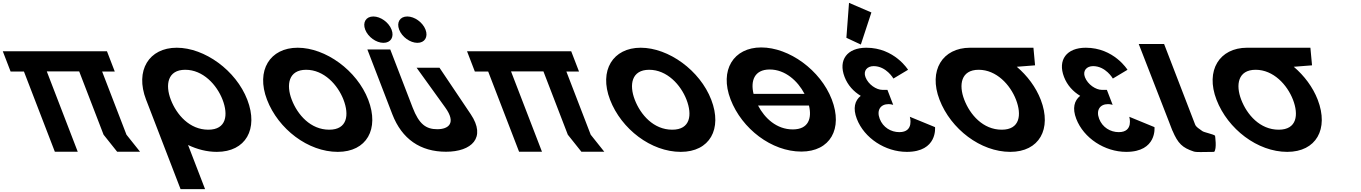

<svg xmlns="http://www.w3.org/2000/svg" viewBox="-217 -1060 9496 1340"><path d="M109.5 -561.9H335.6L505.8 -120L600.7 -0.9H760.5L665.6 -120L495.7 -561H583.9L529.6 -702H441.4L441.4 -702.1H281.6H55.5H-104.3L-104.3 -702H-197.4L-143.1 -561H-50L165.8 -0.9H325.6Z M975.2 -363.9C934.9 -468.5 952.4 -573 1075.7 -573C1199.8 -573 1296.1 -468.5 1336.4 -363.9C1376.7 -259.4 1364.3 -154.8 1236.8 -154.8C1105.9 -154.8 1015.5 -259.4 975.2 -363.9ZM802.6 -363.9C804.2 -359.8 805.8 -355.7 807.5 -351.7L1043.2 260H1214.2L1095.5 -48.1C1159.4 -17.5 1227.9 -0.1 1296.4 -0.1C1497.8 -0.1 1587.9 -159.1 1509 -363.9C1430.1 -568.8 1211 -726.9 1016.4 -726.9C823.4 -726.9 723.7 -568.8 802.6 -363.9Z M1646.6 -363.9C1725.5 -159.1 1933 -0.1 2140.4 -0.1C2341.8 -0.1 2431.9 -159.1 2353 -363.9C2274.1 -568.8 2055 -726.9 1860.4 -726.9C1667.4 -726.9 1567.7 -568.8 1646.6 -363.9ZM1819.2 -363.9C1778.9 -468.5 1796.4 -573 1919.7 -573C2043.8 -573 2140.1 -468.5 2180.4 -363.9C2220.7 -259.4 2208.3 -154.8 2080.8 -154.8C1949.9 -154.8 1859.5 -259.4 1819.2 -363.9Z M2388.4 -945C2337.4 -945 2312.2 -904 2331.9 -853C2351.5 -802 2408.3 -761 2459.3 -761C2510.3 -761 2535.5 -802 2515.9 -853C2496.2 -904 2439.4 -945 2388.4 -945ZM2625.4 -945C2574.4 -945 2549.2 -904 2568.9 -853C2588.5 -802 2645.3 -761 2696.3 -761C2747.3 -761 2772.5 -802 2752.9 -853C2733.2 -904 2676.4 -945 2625.4 -945ZM2850.2 -587.5H2690.4L2890.6 -309.5C2969.2 -200.5 2913.2 -158.2 2835 -158.2C2756.8 -158.2 2708 -192.2 2662.8 -309.5L2506.6 -715H2346.8L2521 -262.8C2587.8 -89.4 2717.1 -1 2895.6 -1C3074.1 -1 3178.7 -98.6 3068.4 -262.8Z M3349.5 -561.9H3575.6L3745.8 -120L3840.7 -0.9H4000.5L3905.6 -120L3735.7 -561H3823.9L3769.6 -702H3681.4L3681.4 -702.1H3521.6H3295.5H3135.7L3135.7 -702H3042.6L3096.9 -561H3190L3405.8 -0.9H3565.6Z M4040.6 -363.9C4119.5 -159.1 4327 -0.1 4534.4 -0.1C4735.8 -0.1 4825.9 -159.1 4747 -363.9C4668.1 -568.8 4449 -726.9 4254.4 -726.9C4061.4 -726.9 3961.7 -568.8 4040.6 -363.9ZM4213.2 -363.9C4172.9 -468.5 4190.4 -573 4313.7 -573C4437.8 -573 4534.1 -468.5 4574.4 -363.9C4614.7 -259.4 4602.3 -154.8 4474.8 -154.8C4343.9 -154.8 4253.5 -259.4 4213.2 -363.9Z M5397.9 -405H5042.1C5020.2 -495 5047.1 -575 5154.9 -575C5263.4 -575 5350.8 -495 5397.9 -405ZM5073.6 -323.4H5429C5450.4 -234.8 5426.1 -156.8 5316 -156.8C5203 -156.8 5120.1 -234.8 5073.6 -323.4ZM4881.9 -365.9C4960.8 -161.1 5168.2 -2.1 5375.6 -2.1C5577.1 -2.1 5667.1 -161.1 5588.2 -365.9C5509.3 -570.8 5290.3 -728.9 5095.6 -728.9C4902.7 -728.9 4802.9 -570.8 4881.9 -365.9Z M5690.1 -796.2 5791 -749.1 5864.6 -973 5708.4 -1040.2ZM6018.3 -511.8C6018.3 -511.8 5968.8 -598.5 5880.4 -598.5C5835.3 -598.5 5806.1 -566.2 5823.5 -521.2C5843.1 -470.2 5899.2 -432.8 5941.7 -432.8H5976.5L6016.8 -328.2C6016.8 -328.2 6001.2 -333.3 5984.2 -333.3C5928.1 -333.3 5899.5 -290.8 5922.7 -230.5C5945.6 -171 6000.9 -137.8 6059.6 -137.8C6165 -137.8 6133 -244.9 6133 -244.9L6308.8 -172.7C6308.8 -172.7 6327.7 -0.1 6111.8 -0.1C5961.3 -0.1 5814.6 -96.2 5762.9 -230.5C5734.4 -304.4 5748.6 -358 5790.3 -391.1C5740.6 -420.9 5699.7 -465.1 5677.5 -522.9C5631.6 -641.9 5695.8 -726.9 5829.2 -726.9C6025.6 -726.9 6120.5 -573 6120.5 -573Z M6512.8 -363.9C6472.5 -468.4 6490 -572.8 6612.8 -573L6612.8 -573L6613.2 -573H6613.3C6737.4 -573 6833.7 -468.5 6874 -363.9C6914.3 -259.4 6901.9 -154.8 6774.4 -154.8C6643.5 -154.8 6553 -259.4 6512.8 -363.9ZM6553.5 -727 6553.6 -726.9C6360.9 -726.6 6261.3 -568.6 6340.2 -363.9C6419.1 -159.1 6626.6 -0.1 6834 -0.1C7035.4 -0.1 7125.5 -159.1 7046.6 -363.9C7012.5 -452.3 6952.4 -531.9 6879.4 -594L7006.9 -604L6995.5 -727Z M7549.8 -511.8C7549.8 -511.8 7500.3 -598.5 7411.9 -598.5C7366.8 -598.5 7337.6 -566.2 7355 -521.2C7374.6 -470.2 7430.7 -432.8 7473.2 -432.8H7508L7548.3 -328.2C7548.3 -328.2 7532.7 -333.3 7515.7 -333.3C7459.6 -333.3 7431 -290.8 7454.2 -230.5C7477.1 -171 7532.4 -137.8 7591.1 -137.8C7696.5 -137.8 7664.5 -244.9 7664.5 -244.9L7840.3 -172.7C7840.3 -172.7 7859.2 -0.1 7643.3 -0.1C7492.8 -0.1 7346.1 -96.2 7294.4 -230.5C7265.9 -304.4 7280.1 -358 7321.8 -391.1C7272.1 -420.9 7231.2 -465.1 7209 -522.9C7163.1 -641.9 7227.3 -726.9 7360.7 -726.9C7557.1 -726.9 7652 -573 7652 -573Z M7730.4 -753H7907.4L8123.9 -191C8131 -173 8151.3 -161.8 8174.5 -145C8187.3 -135.7 8250.6 -124 8263 -113C8263 -113 8277.1 -21.3 8256.6 0C8172.5 0 8135.2 4.3 8113.3 -3C8035.8 -28.9 8004.3 -57.6 7966 -148L7965.5 -148L7958.3 -166.5C7954.3 -176.7 7950.2 -187.5 7945.8 -199L7945.5 -200Z M8445.8 -363.9C8405.5 -468.4 8423 -572.8 8545.8 -573L8545.8 -573L8546.2 -573H8546.3C8670.4 -573 8766.7 -468.5 8807 -363.9C8847.3 -259.4 8834.9 -154.8 8707.4 -154.8C8576.5 -154.8 8486 -259.4 8445.8 -363.9ZM8486.5 -727 8486.6 -726.9C8293.9 -726.6 8194.3 -568.6 8273.2 -363.9C8352.1 -159.1 8559.6 -0.1 8767 -0.1C8968.4 -0.1 9058.5 -159.1 8979.6 -363.9C8945.5 -452.3 8885.4 -531.9 8812.4 -594L8939.9 -604L8928.5 -727Z"/></svg>

Font: Hussar
Style: BdOpOblFour
Weight: 700
Foundry: Cannot Into Space Fonts
Version: Version 2.00